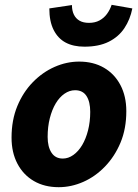

<svg xmlns="http://www.w3.org/2000/svg" viewBox="-20 -766 575 798"><path d="M224 12Q165 12 121 -13.5Q77 -39 52.5 -85.5Q28 -132 28 -194Q28 -267 52 -325Q76 -383 116.5 -424.5Q157 -466 207 -488Q257 -510 309 -510Q368 -510 412 -484.5Q456 -459 480.5 -412.5Q505 -366 505 -304Q505 -231 481 -173.5Q457 -116 416.5 -74Q376 -32 326 -10Q276 12 224 12ZM241 -107Q264 -107 285 -122Q306 -137 321.5 -163Q337 -189 346 -224.5Q355 -260 355 -301Q355 -343 339.5 -367Q324 -391 292 -391Q269 -391 248 -376.5Q227 -362 211.5 -336Q196 -310 187 -274.5Q178 -239 178 -197Q178 -156 194 -131.5Q210 -107 241 -107ZM331 -572Q285 -572 253 -589Q221 -606 203 -641.5Q185 -677 185 -731L279 -745Q279 -722 287 -705.5Q295 -689 310.5 -680Q326 -671 350 -671Q375 -671 393.5 -681Q412 -691 424.5 -708Q437 -725 444 -746L530 -731Q521 -685 497 -649Q473 -613 432 -592.5Q391 -572 331 -572Z"/></svg>

Font: Source Sans 3 ExtraLight ExtraBold
Style: Italic
Weight: 800
Italic angle: -11°
Version: Version 3.052;hotconv 1.1.0;makeotfexe 2.6.0